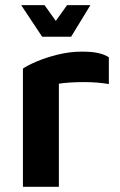

<svg xmlns="http://www.w3.org/2000/svg" viewBox="-20 -717 461 737"><path d="M68 0V-453.6Q81.8 -464 117.5 -479.6Q153.2 -495.2 200.2 -507Q247.2 -518.8 294.4 -518.8Q336 -518.8 360.2 -512.6Q384.4 -506.4 397.8 -497.2V-394.2Q379 -397.8 353.3 -399.9Q327.6 -402 300.4 -401.9Q273.2 -401.8 248.4 -400.2Q223.6 -398.6 206 -395.8V0ZM141.8 -576 61.4 -697.2H151L194.2 -636.8L237.4 -697.2H327L253 -576Z"/></svg>

Font: Maven Pro VF Beta
Style: Regular
Weight: 400
Designer: Joe Prince
Foundry: Joe Prince
Version: Version 2.002